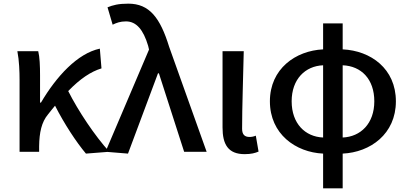

<svg xmlns="http://www.w3.org/2000/svg" viewBox="-20 -830 2233 1050"><path d="M87 0H194V-30C195 -105 207 -162 243 -205C256 -222 269 -237 281 -252C332 -152 397 -53 450 10L578 0C498 -88 408 -223 353 -332C418 -399 476 -438 535 -456L526 -564C404 -538 289 -413 204 -269H199V-419C199 -469 197 -519 189 -550H75C85 -498 87 -438 87 -394Z M680 10 844 -429H849L987 0H1110L905 -574C856 -733 797 -810 682 -810C627 -810 598 -802 568 -790L596 -695C617 -705 637 -713 669 -713C726 -713 764 -667 790 -580L795 -559L557 0Z M1318 13C1354 13 1375 7 1394 -1L1379 -88C1367 -83 1355 -81 1345 -81C1319 -81 1304 -93 1304 -126C1304 -246 1310 -408 1313 -550H1197V-133C1197 -41 1227 13 1318 13Z M1747 200H1854V10C2005 3 2145 -97 2145 -276C2145 -454 2008 -553 1854 -560V-702H1747V-560C1597 -553 1456 -454 1456 -276C1456 -97 1597 3 1747 10ZM1575 -276C1575 -397 1649 -469 1747 -473V-78C1649 -82 1575 -154 1575 -276ZM2027 -276C2027 -154 1952 -82 1854 -78V-473C1956 -469 2027 -397 2027 -276Z"/></svg>

Font: Noto Sans HK Medium
Style: Regular
Weight: 500
Designer: Ryoko NISHIZUKA 西塚涼子 (kana, bopomofo & ideographs); Paul D. Hunt (Latin, Greek & Cyrillic); Sandoll Communications 산돌커뮤니
Foundry: Adobe
Version: Version 2.002;hotconv 1.0.116;makeotfexe 2.5.65601